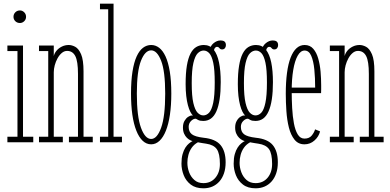

<svg xmlns="http://www.w3.org/2000/svg" viewBox="-20 -770 2110 1039"><path d="M20 0V-30H74.5V-493.5H20V-523.5H104.5V-30H160V0ZM88 -645.5Q73 -645.5 63 -655.2Q53 -665 53 -679Q53 -693.5 63 -703.5Q73 -713.5 88 -713.5Q101 -713.5 111 -703.5Q121 -693.5 121 -679Q121 -665 111 -655.2Q101 -645.5 88 -645.5Z M191 0V-30H241V-493.5H191V-523.5H271V-466.5Q274.5 -482 286 -495.8Q297.5 -509.5 314.8 -518Q332 -526.5 352 -526.5Q368.5 -526.5 387 -516.8Q405.5 -507 418.8 -476.5Q432 -446 432 -383.5V-30H482V0H353V-30H402V-370Q402 -438.5 387.5 -466.5Q373 -494.5 343 -494.5Q327.5 -494.5 314.2 -483.2Q301 -472 291.2 -454.2Q281.5 -436.5 276.2 -416.5Q271 -396.5 271 -379V-30H320V0Z M521 0V-30H565.5V-720H521V-750H594.5V-30H640V0Z M798 11Q772.5 11 752.2 -8Q732 -27 717.8 -62.8Q703.5 -98.5 696.2 -149.2Q689 -200 689 -263.5Q689 -333 697 -383Q705 -433 719.5 -464.8Q734 -496.5 754 -511.5Q774 -526.5 798 -526.5Q821.5 -526.5 841.2 -511.5Q861 -496.5 875.8 -464.8Q890.5 -433 898.8 -383Q907 -333 907 -263.5Q907 -200 899.5 -149.2Q892 -98.5 877.8 -62.8Q863.5 -27 843.2 -8Q823 11 798 11ZM798 -18Q830 -18 852 -79Q874 -140 874 -263.5Q874 -384.5 852 -441Q830 -497.5 798 -497.5Q765 -497.5 742.8 -441Q720.5 -384.5 720.5 -263.5Q720.5 -140 742.8 -79Q765 -18 798 -18Z M1081 249Q1038.5 249 1012.2 228.8Q986 208.5 974 177.8Q962 147 962 115.5Q962 85.5 968 64.2Q974 43 983.2 28.8Q992.5 14.5 1003 6Q1013.5 -2.5 1022 -6.5Q1017 -7.5 1008.5 -11.8Q1000 -16 991.2 -24.5Q982.5 -33 976.2 -46.8Q970 -60.5 970 -80Q970 -101 978.2 -115.5Q986.5 -130 997.8 -137.5Q1009 -145 1018 -145Q1019.5 -145 1021.8 -145Q1024 -145 1024.5 -144.5Q1017 -151 1009.8 -165.2Q1002.5 -179.5 996.8 -201Q991 -222.5 987.8 -251Q984.5 -279.5 984.5 -314.5Q984.5 -374 991.2 -414.5Q998 -455 1010.8 -479.8Q1023.5 -504.5 1041.8 -515.5Q1060 -526.5 1083 -526.5Q1116 -526.5 1136 -501.8Q1156 -477 1165.2 -432Q1174.5 -387 1174.5 -325.5Q1174.5 -272.5 1168.5 -233Q1162.5 -193.5 1150.8 -167.2Q1139 -141 1121.2 -128.2Q1103.5 -115.5 1080 -115.5Q1061.5 -115.5 1052.2 -120.8Q1043 -126 1042 -126.5Q1041.5 -127 1040.5 -127.2Q1039.5 -127.5 1037.5 -127.5Q1026 -127.5 1013.5 -115Q1001 -102.5 1001 -83.5Q1001 -57 1018.2 -43.5Q1035.5 -30 1082 -24.5Q1146 -18 1173.5 15Q1201 48 1201 108Q1201 142 1192 168.2Q1183 194.5 1166.8 212.5Q1150.5 230.5 1128.8 239.8Q1107 249 1081 249ZM1081 221Q1121 221 1145.5 192Q1170 163 1170 117.5Q1170 61 1153.2 37.2Q1136.5 13.5 1095.5 7.5Q1085 6 1076 4.5Q1067 3 1060.5 1.8Q1054 0.5 1051 0Q1030 11.5 1017.5 29.5Q1005 47.5 999.5 68.5Q994 89.5 994 111Q994 136.5 1003.2 161.8Q1012.5 187 1031.8 204Q1051 221 1081 221ZM1080 -145.5Q1097.5 -145.5 1111.5 -160.2Q1125.5 -175 1133.8 -213.8Q1142 -252.5 1142 -323.5Q1142 -393 1134 -430.2Q1126 -467.5 1112.5 -482Q1099 -496.5 1082 -496.5Q1065 -496.5 1050.2 -482Q1035.5 -467.5 1026.5 -429.2Q1017.5 -391 1017.5 -320Q1017.5 -250.5 1026.2 -212.8Q1035 -175 1049.2 -160.2Q1063.5 -145.5 1080 -145.5ZM1114.5 -498Q1118 -522 1136 -536.5Q1154 -551 1172.5 -551Q1189 -551 1195.8 -544.5Q1202.5 -538 1202.5 -525.5Q1202.5 -516 1197 -509.2Q1191.5 -502.5 1181.5 -502.5Q1174.5 -502.5 1170.8 -506Q1167 -509.5 1164 -513Q1161 -516.5 1154.5 -516.5Q1147.5 -516.5 1142.8 -510.2Q1138 -504 1138 -495.5Z M1363.5 249Q1321 249 1294.8 228.8Q1268.5 208.5 1256.5 177.8Q1244.5 147 1244.5 115.5Q1244.5 85.5 1250.5 64.2Q1256.5 43 1265.8 28.8Q1275 14.5 1285.5 6Q1296 -2.5 1304.5 -6.5Q1299.5 -7.5 1291 -11.8Q1282.5 -16 1273.8 -24.5Q1265 -33 1258.8 -46.8Q1252.5 -60.5 1252.5 -80Q1252.5 -101 1260.8 -115.5Q1269 -130 1280.2 -137.5Q1291.5 -145 1300.5 -145Q1302 -145 1304.2 -145Q1306.5 -145 1307 -144.5Q1299.5 -151 1292.2 -165.2Q1285 -179.5 1279.2 -201Q1273.5 -222.5 1270.2 -251Q1267 -279.5 1267 -314.5Q1267 -374 1273.8 -414.5Q1280.5 -455 1293.2 -479.8Q1306 -504.5 1324.2 -515.5Q1342.5 -526.5 1365.5 -526.5Q1398.5 -526.5 1418.5 -501.8Q1438.5 -477 1447.8 -432Q1457 -387 1457 -325.5Q1457 -272.5 1451 -233Q1445 -193.5 1433.2 -167.2Q1421.5 -141 1403.8 -128.2Q1386 -115.5 1362.5 -115.5Q1344 -115.5 1334.8 -120.8Q1325.5 -126 1324.5 -126.5Q1324 -127 1323 -127.2Q1322 -127.5 1320 -127.5Q1308.5 -127.5 1296 -115Q1283.5 -102.5 1283.5 -83.5Q1283.5 -57 1300.8 -43.5Q1318 -30 1364.5 -24.5Q1428.5 -18 1456 15Q1483.5 48 1483.5 108Q1483.5 142 1474.5 168.2Q1465.5 194.5 1449.2 212.5Q1433 230.5 1411.2 239.8Q1389.5 249 1363.5 249ZM1363.5 221Q1403.5 221 1428 192Q1452.5 163 1452.5 117.5Q1452.5 61 1435.8 37.2Q1419 13.5 1378 7.5Q1367.5 6 1358.5 4.5Q1349.5 3 1343 1.8Q1336.5 0.5 1333.5 0Q1312.5 11.5 1300 29.5Q1287.5 47.5 1282 68.5Q1276.5 89.5 1276.5 111Q1276.5 136.5 1285.8 161.8Q1295 187 1314.2 204Q1333.5 221 1363.5 221ZM1362.5 -145.5Q1380 -145.5 1394 -160.2Q1408 -175 1416.2 -213.8Q1424.5 -252.5 1424.5 -323.5Q1424.5 -393 1416.5 -430.2Q1408.5 -467.5 1395 -482Q1381.5 -496.5 1364.5 -496.5Q1347.5 -496.5 1332.8 -482Q1318 -467.5 1309 -429.2Q1300 -391 1300 -320Q1300 -250.5 1308.8 -212.8Q1317.5 -175 1331.8 -160.2Q1346 -145.5 1362.5 -145.5ZM1397 -498Q1400.5 -522 1418.5 -536.5Q1436.5 -551 1455 -551Q1471.5 -551 1478.2 -544.5Q1485 -538 1485 -525.5Q1485 -516 1479.5 -509.2Q1474 -502.5 1464 -502.5Q1457 -502.5 1453.2 -506Q1449.5 -509.5 1446.5 -513Q1443.5 -516.5 1437 -516.5Q1430 -516.5 1425.2 -510.2Q1420.5 -504 1420.5 -495.5Z M1627.5 11Q1594 11 1573.8 -14.2Q1553.5 -39.5 1543.2 -80.2Q1533 -121 1529.8 -169Q1526.5 -217 1526.5 -262.5Q1526.5 -325.5 1533 -374.8Q1539.5 -424 1552.5 -457.8Q1565.5 -491.5 1584.5 -509Q1603.5 -526.5 1628.5 -526.5Q1657.5 -526.5 1675.2 -506Q1693 -485.5 1702.2 -452.8Q1711.5 -420 1714.8 -381.8Q1718 -343.5 1718 -308Q1718 -297 1718 -286.5Q1718 -276 1717.5 -266H1552V-296H1685.5Q1685.5 -348 1681 -393.8Q1676.5 -439.5 1664.2 -468Q1652 -496.5 1628.5 -496.5Q1606.5 -496.5 1590.8 -468.5Q1575 -440.5 1566.8 -391.2Q1558.5 -342 1558.5 -278Q1558.5 -231.5 1561 -185.8Q1563.5 -140 1570.5 -102.5Q1577.5 -65 1591.2 -42.5Q1605 -20 1627.5 -20Q1654 -20 1667.5 -37.2Q1681 -54.5 1685 -70L1712 -59Q1705 -30.5 1681.8 -9.8Q1658.5 11 1627.5 11Z M1765 0V-30H1815V-493.5H1765V-523.5H1845V-466.5Q1848.5 -482 1860 -495.8Q1871.5 -509.5 1888.8 -518Q1906 -526.5 1926 -526.5Q1942.5 -526.5 1961 -516.8Q1979.5 -507 1992.8 -476.5Q2006 -446 2006 -383.5V-30H2056V0H1927V-30H1976V-370Q1976 -438.5 1961.5 -466.5Q1947 -494.5 1917 -494.5Q1901.5 -494.5 1888.2 -483.2Q1875 -472 1865.2 -454.2Q1855.5 -436.5 1850.2 -416.5Q1845 -396.5 1845 -379V-30H1894V0Z"/></svg>

Font: Imbue Thin
Style: Regular
Weight: 100
Designer: Tyler Finck
Foundry: Etcetera Type Company
Version: Version 1.102